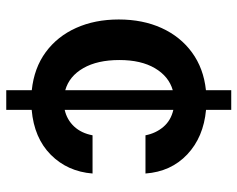

<svg xmlns="http://www.w3.org/2000/svg" viewBox="-93 -579 763 617"><g transform="rotate(90 288.5 -270.5)"><path d="M269.9 90.9V8.9Q198.5 1.4 147.7 -35.9Q96.9 -73.2 69.8 -133.5Q42.6 -193.9 42.6 -270.6Q42.6 -348 70.1 -408.4Q97.7 -468.8 148.6 -506Q199.6 -543.3 269.9 -550.8V-632.1H333.1V-551.1Q420.8 -543 476.2 -490.8Q531.6 -438.6 537.6 -356.5H414.8Q408.4 -389.6 387.8 -413.9Q367.2 -438.2 333.1 -446V-96.9Q364.7 -104 386.4 -127.1Q408 -150.2 414.8 -186.4H537.6Q531.2 -105.8 477.3 -52.2Q423.3 1.4 333.1 9.2V90.9ZM269.9 -98.7V-444.2Q225.5 -431.5 199.2 -386.9Q172.9 -342.3 172.9 -272.7Q172.9 -202.1 198.9 -156.8Q224.8 -111.5 269.9 -98.7Z"/></g></svg>

Font: Inter UI Semi Bold
Style: Regular
Weight: 600
Designer: Rasmus Andersson
Foundry: rsms
Version: 3.2;8d6f07862